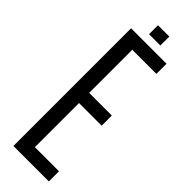

<svg xmlns="http://www.w3.org/2000/svg" viewBox="-300 -912 923 923"><g transform="rotate(45 161.5 -451.0)"><path d="M51 0V-800H292V-731H128V-438H282V-369H128V-69H292V0ZM132 -841V-902H209V-841Z"/></g></svg>

Font: Big Shoulders Display Medium
Style: Regular
Weight: 500
Designer: Patric King
Foundry: XO Type Co
Version: Version 1.000; ttfautohint (v1.8.2)